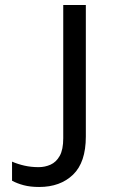

<svg xmlns="http://www.w3.org/2000/svg" viewBox="-20 -734 453 765"><path d="M136 11Q101 11 74.5 4Q48 -3 28 -14V-90Q51 -80 77.5 -74Q104 -68 134 -68Q159 -68 181.5 -78Q204 -88 218 -113Q232 -138 232 -183V-714H322V-190Q322 -87 271 -38Q220 11 136 11Z"/></svg>

Font: Noto IKEA Latin
Style: Regular
Weight: 400
Designer: Monotype Design Team
Foundry: Monotype Imaging Inc.
Version: Version 1.0